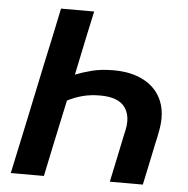

<svg xmlns="http://www.w3.org/2000/svg" viewBox="-51 -763 795 814"><g transform="rotate(5 346.0 -356.5)"><path d="M24.5 0Q37 -57.5 48.5 -112Q60 -166 74.5 -234L125 -473.5Q140 -542 151.8 -597.5Q163.5 -653 176 -713H317Q305 -658.5 293.8 -605.5Q282.5 -552.5 269 -487L259 -439.5Q291 -452 329.8 -462Q368.5 -472 422 -472Q497.5 -472 551.2 -443.2Q605 -414.5 628 -359Q641 -327 641 -287.5Q641 -257.5 633.5 -223Q631.5 -211.5 629.5 -202Q627 -192 624.5 -180.5Q613.5 -128 605 -87Q596 -46 586.5 0H446Q456 -49 466 -94.5Q475.5 -140 487.5 -197.5L493.5 -224.5Q497.5 -243.5 497.5 -260.5Q497.5 -297 478 -323Q449 -360.5 374 -360.5Q333.5 -360.5 299.8 -351.8Q266 -343 235 -327L215 -234Q200.5 -166 189 -112Q177.5 -58 165.5 0Z"/></g></svg>

Font: Heraclito SemiBold
Style: Italic
Weight: 600
Italic angle: -12°
Designer: Kostas Bartsokas (font) & Cristiano Sobral (main changes)
Foundry: Kostas Bartsokas (font) & Cristiano Sobral (main changes)
Version: Version 1.00;July 8, 2020;FontCreator 13.0.0.2655 64-bit